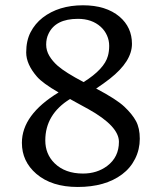

<svg xmlns="http://www.w3.org/2000/svg" viewBox="-20 -704 624 741"><path d="M64.5 -152.8Q64.5 -261.2 206.1 -347.2Q144.5 -382.8 122.6 -408.2Q81.1 -456.1 81.1 -501.5Q81.1 -546.9 98.1 -579.8Q115.2 -612.8 144.5 -635.7Q206.5 -683.6 300.3 -683.6Q389.2 -683.6 441.4 -639.6Q489.3 -598.6 489.3 -534.7Q489.3 -467.3 404.3 -400.4Q379.4 -380.9 351.1 -362.3Q429.7 -320.8 460 -292.2Q490.2 -263.7 504.9 -236.6Q519.5 -209.5 519.5 -168.5Q519.5 -127.4 501.5 -91.3Q483.4 -55.2 451.2 -31.2Q386.2 17.6 279.8 17.6Q179.2 17.6 120.1 -33.2Q64.5 -81.1 64.5 -152.8ZM302.7 -387.2Q382.8 -437.5 396.5 -488.3Q401.4 -505.9 401.4 -527.1Q401.4 -548.3 392.8 -567.4Q384.3 -586.4 368.7 -600.6Q334.5 -631.3 280.8 -631.3Q193.8 -631.3 167 -573.2Q158.2 -555.2 158.2 -532Q158.2 -508.8 170.4 -488.3Q182.6 -467.8 202.6 -450.2Q231.9 -424.3 302.7 -387.2ZM250 -321.8Q154.8 -262.7 154.8 -162.1Q154.8 -109.4 190.4 -74.2Q231 -34.2 300.3 -34.2Q354.5 -34.2 393.6 -63.5Q439 -97.7 439 -156.7Q439 -216.8 322.3 -282.2Z"/></svg>

Font: Trykker
Style: Regular
Weight: 400
Designer: Magnus Gaarde
Foundry: Magnus Gaarde
Version: Version 1.001